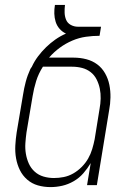

<svg xmlns="http://www.w3.org/2000/svg" viewBox="-20 -755 540 783"><path d="M186 8Q159 8 134.5 1Q110 -6 91 -22.5Q72 -39 61 -61.5Q50 -84 45.5 -109.5Q41 -135 42.5 -162Q44 -189 48 -215L74 -369Q78 -395 85 -421.5Q92 -448 104 -474L110 -483Q120 -505 135 -525Q150 -545 168 -562.5Q186 -580 206 -594Q226 -608 249 -618Q234 -625 223 -637.5Q212 -650 207 -666Q202 -682 201.5 -699.5Q201 -717 204 -735H245Q243 -719 243.5 -703.5Q244 -688 249.5 -674.5Q255 -661 268.5 -653.5Q282 -646 298 -646H392L386 -609Q358 -609 330 -605Q302 -601 275 -589.5Q248 -578 224 -560.5Q200 -543 180 -520H280Q307 -520 332 -513.5Q357 -507 376.5 -492.5Q396 -478 408.5 -456Q421 -434 426 -409Q431 -384 430.5 -357.5Q430 -331 425 -305L375 0H335L350 -90Q337 -68 320 -48.5Q303 -29 280.5 -16Q258 -3 234 2.5Q210 8 186 8ZM200 -29Q220 -29 240 -33Q260 -37 278.5 -47.5Q297 -58 313 -74Q329 -90 339.5 -108.5Q350 -127 356 -147Q362 -167 366 -187L386 -311Q390 -332 390.5 -353Q391 -374 387 -393.5Q383 -413 374 -431Q365 -449 349.5 -461Q334 -473 314.5 -478Q295 -483 274 -483H155Q137 -455 127.5 -424.5Q118 -394 113 -363L88 -215Q85 -193 83.5 -171Q82 -149 85.5 -128Q89 -107 97.5 -88Q106 -69 121.5 -55Q137 -41 157.5 -35Q178 -29 200 -29Z"/></svg>

Font: Iosevka Term Curly XLt Obl
Style: Regular
Weight: 200
Italic angle: -9°
Designer: Belleve Invis
Foundry: Belleve Invis
Version: Version 32.3.0